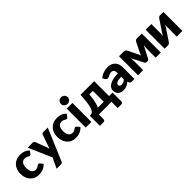

<svg xmlns="http://www.w3.org/2000/svg" viewBox="267 -2145 3708 3708"><g transform="rotate(-45 2121.0 -291.0)"><path d="M433.5 -395.5Q426.5 -387 420 -382Q413.5 -377 401.5 -377Q390 -377 380.8 -382.5Q371.5 -388 360 -394.8Q348.5 -401.5 333 -407Q317.5 -412.5 294.5 -412.5Q266 -412.5 245.2 -402Q224.5 -391.5 211 -372Q197.5 -352.5 191 -324.2Q184.5 -296 184.5 -260.5Q184.5 -186 213.2 -146Q242 -106 292.5 -106Q319.5 -106 335.2 -112.8Q351 -119.5 362 -127.8Q373 -136 382.2 -143Q391.5 -150 405.5 -150Q424 -150 433.5 -136.5L478.5 -81Q454.5 -53.5 428 -36.2Q401.5 -19 373.8 -9.2Q346 0.5 318 4.2Q290 8 263.5 8Q216 8 172.8 -10Q129.5 -28 96.8 -62.2Q64 -96.5 44.8 -146.5Q25.5 -196.5 25.5 -260.5Q25.5 -316.5 42.2 -365.2Q59 -414 91.8 -449.8Q124.5 -485.5 172.8 -506Q221 -526.5 284.5 -526.5Q345.5 -526.5 391.5 -507Q437.5 -487.5 474.5 -450Z M1031.5 -518.5 754.5 134.5Q747.5 150 737.5 157.2Q727.5 164.5 705.5 164.5H589.5L689.5 -45.5L482.5 -518.5H619.5Q637.5 -518.5 647.2 -510.5Q657 -502.5 661.5 -491.5L746.5 -268Q758.5 -237.5 766 -205.5Q771.5 -221.5 777 -237.5Q782.5 -253.5 788.5 -269L865.5 -491.5Q870 -503 881.5 -510.8Q893 -518.5 906.5 -518.5Z M1440 -395.5Q1433 -387 1426.5 -382Q1420 -377 1408 -377Q1396.5 -377 1387.2 -382.5Q1378 -388 1366.5 -394.8Q1355 -401.5 1339.5 -407Q1324 -412.5 1301 -412.5Q1272.5 -412.5 1251.8 -402Q1231 -391.5 1217.5 -372Q1204 -352.5 1197.5 -324.2Q1191 -296 1191 -260.5Q1191 -186 1219.8 -146Q1248.5 -106 1299 -106Q1326 -106 1341.8 -112.8Q1357.5 -119.5 1368.5 -127.8Q1379.5 -136 1388.8 -143Q1398 -150 1412 -150Q1430.5 -150 1440 -136.5L1485 -81Q1461 -53.5 1434.5 -36.2Q1408 -19 1380.2 -9.2Q1352.5 0.5 1324.5 4.2Q1296.5 8 1270 8Q1222.5 8 1179.2 -10Q1136 -28 1103.2 -62.2Q1070.5 -96.5 1051.2 -146.5Q1032 -196.5 1032 -260.5Q1032 -316.5 1048.8 -365.2Q1065.5 -414 1098.2 -449.8Q1131 -485.5 1179.2 -506Q1227.5 -526.5 1291 -526.5Q1352 -526.5 1398 -507Q1444 -487.5 1481 -450Z M1704 -518.5V0H1549V-518.5ZM1720 -660.5Q1720 -642 1712.5 -625.8Q1705 -609.5 1692 -597.2Q1679 -585 1661.8 -577.8Q1644.5 -570.5 1625 -570.5Q1606 -570.5 1589.5 -577.8Q1573 -585 1560.2 -597.2Q1547.5 -609.5 1540.2 -625.8Q1533 -642 1533 -660.5Q1533 -679.5 1540.2 -696Q1547.5 -712.5 1560.2 -725Q1573 -737.5 1589.5 -744.5Q1606 -751.5 1625 -751.5Q1644.5 -751.5 1661.8 -744.5Q1679 -737.5 1692 -725Q1705 -712.5 1712.5 -696Q1720 -679.5 1720 -660.5Z M2148.5 -106.5V-404H2053Q2048.5 -349 2041.8 -303.5Q2035 -258 2026.5 -221.5Q2018 -185 2007.8 -156.5Q1997.5 -128 1986 -106.5ZM2394 -111V126Q2394 146 2381.8 158Q2369.5 170 2350.5 170H2253V0H1907.5V128Q1907.5 136 1905 143.5Q1902.5 151 1897.2 157Q1892 163 1884 166.5Q1876 170 1865 170H1766.5V-106.5H1779Q1796 -106.5 1812.2 -110.2Q1828.5 -114 1843.2 -127.5Q1858 -141 1870.8 -167.5Q1883.5 -194 1894.2 -239.8Q1905 -285.5 1913.2 -353.8Q1921.5 -422 1926.5 -518.5H2298.5V-111Z M2728 -211Q2681.5 -209 2651.5 -203Q2621.5 -197 2604 -188Q2586.5 -179 2579.8 -167.5Q2573 -156 2573 -142.5Q2573 -116 2587.5 -105.2Q2602 -94.5 2630 -94.5Q2660 -94.5 2682.5 -105Q2705 -115.5 2728 -139ZM2449 -446.5Q2496 -488 2553.2 -508.2Q2610.5 -528.5 2676 -528.5Q2723 -528.5 2760.8 -513.2Q2798.5 -498 2824.8 -470.8Q2851 -443.5 2865 -406Q2879 -368.5 2879 -324V0H2808Q2786 0 2774.8 -6Q2763.5 -12 2756 -31L2745 -59.5Q2725.5 -43 2707.5 -30.5Q2689.5 -18 2670.2 -9.2Q2651 -0.5 2629.2 3.8Q2607.5 8 2581 8Q2545.5 8 2516.5 -1.2Q2487.5 -10.5 2467.2 -28.5Q2447 -46.5 2436 -73.2Q2425 -100 2425 -135Q2425 -163 2439 -191.8Q2453 -220.5 2487.5 -244.2Q2522 -268 2580.5 -284Q2639 -300 2728 -302V-324Q2728 -369.5 2709.2 -389.8Q2690.5 -410 2656 -410Q2628.5 -410 2611 -404Q2593.5 -398 2579.8 -390.5Q2566 -383 2553 -377Q2540 -371 2522 -371Q2506 -371 2495 -379Q2484 -387 2477 -398Z M3599.5 -519V0H3459.5V-245.5Q3459.5 -264.5 3461.5 -288.5Q3463.5 -312.5 3467.5 -334L3340.5 -88Q3326.5 -62.5 3297 -62.5H3280.5Q3251 -62.5 3237 -88L3109.5 -335Q3113.5 -313 3115.8 -289Q3118 -265 3118 -245.5V0H2978V-519H3108Q3124 -519 3139.8 -512.2Q3155.5 -505.5 3166.5 -485.5L3254 -308Q3264 -290.5 3272.5 -270.2Q3281 -250 3288.5 -229Q3296 -250 3304.5 -270.2Q3313 -290.5 3323 -308L3411 -485.5Q3422 -506 3437.8 -512.5Q3453.5 -519 3469.5 -519Z M4189.5 -518.5V0H4034.5V-264Q4034.5 -277 4036 -292.2Q4037.5 -307.5 4040 -323.5Q4028 -296.5 4014.5 -278Q4013.5 -277 4006.2 -266Q3999 -255 3987.8 -237.8Q3976.5 -220.5 3962.2 -199Q3948 -177.5 3933 -155Q3898 -102.5 3854.5 -36.5Q3850 -30 3844.2 -23.2Q3838.5 -16.5 3831.5 -11.2Q3824.5 -6 3816.5 -2.8Q3808.5 0.5 3799.5 0.5H3704.5V-518H3859.5V-254Q3859.5 -241.5 3858 -226Q3856.5 -210.5 3854 -194.5Q3866 -221.5 3879.5 -240Q3880 -241 3887.5 -252Q3895 -263 3906.2 -280.2Q3917.5 -297.5 3931.8 -319Q3946 -340.5 3961 -363Q3996 -415.5 4039.5 -481.5Q4044 -488 4049.8 -494.8Q4055.5 -501.5 4062.5 -506.8Q4069.5 -512 4077.5 -515.2Q4085.5 -518.5 4094.5 -518.5Z"/></g></svg>

Font: Lato ExtraBold
Style: Regular
Weight: 800
Designer: Lukasz Dziedzic with Adam Twardoch and Botio Nikoltchev
Foundry: tyPoland Lukasz Dziedzic
Version: Version 2.015; 2015-08-06; http://www.latofonts.com/